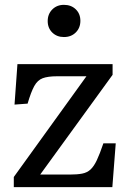

<svg xmlns="http://www.w3.org/2000/svg" viewBox="-20 -773 525 793"><path d="M37 0V-42L337 -458H216Q178 -458 156.5 -450Q135 -442 121.5 -417.5Q108 -393 94 -345L40 -341L52 -508H445V-464L146 -52H267Q299 -52 319.5 -56Q340 -60 354 -73Q368 -86 380 -111.5Q392 -137 407 -181H458L444 0ZM244 -620Q215 -620 196 -638.5Q177 -657 177 -686Q177 -715 196 -734Q215 -753 244 -753Q274 -753 293 -734.5Q312 -716 312 -687Q312 -658 293 -639Q274 -620 244 -620Z"/></svg>

Font: Literata 18pt
Style: Regular
Weight: 400
Designer: Latin by Veronika Burian and Jose Scaglione. Greek by Irene Vlachou. Cyrillic by Vera Evstafieva.
Foundry: TypeTogether
Version: Version 3.103;gftools[0.9.29]